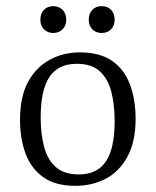

<svg xmlns="http://www.w3.org/2000/svg" viewBox="-20 -593 505 623"><path d="M352 -201Q352 -254 341 -296Q330 -338 303.5 -362Q277 -386 229 -386Q169 -386 140.5 -343.5Q112 -301 112 -211Q112 -159 123 -117Q134 -75 161 -51Q188 -27 236 -27Q295 -27 323.5 -69Q352 -111 352 -201ZM45 -204Q45 -280 71.5 -328Q98 -376 142 -399.5Q186 -423 239 -423Q305 -423 344.5 -395Q384 -367 402 -318Q420 -269 420 -207Q420 -133 393.5 -84.5Q367 -36 323 -13Q279 10 225 10Q160 10 120.5 -18Q81 -46 63 -94.5Q45 -143 45 -204ZM195 -529Q195 -510 183 -498Q171 -486 153 -486Q134 -486 122.5 -498Q111 -510 111 -529Q111 -549 122.5 -561Q134 -573 153 -573Q171 -573 183 -561Q195 -549 195 -529ZM352 -529Q352 -510 340.5 -498Q329 -486 310 -486Q291 -486 279.5 -498Q268 -510 268 -529Q268 -549 279.5 -561Q291 -573 310 -573Q329 -573 340.5 -561Q352 -549 352 -529Z"/></svg>

Font: Rasa Light
Style: Regular
Weight: 300
Designer: Anna Giedrys (Yrsa+Rasa design), David Brezina (Yrsa art-direction, Rasa art-direction, design)
Foundry: Rosetta Type Foundry
Version: Version 2.004